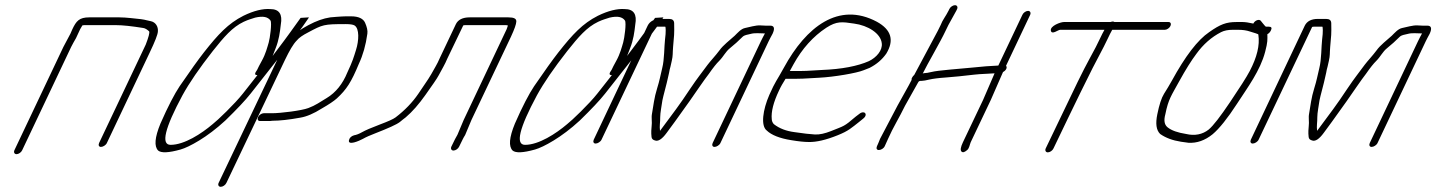

<svg xmlns="http://www.w3.org/2000/svg" viewBox="-20 -550 5543 741"><path d="M65.5 30 254.7 -369C260.1 -380 266.6 -391 273.4 -403L289.2 -437C291.8 -442 295.3 -447 297.9 -452C301.2 -453 306.2 -453 311.2 -453H427.2C453.2 -453 489 -449 532.8 -442C540.4 -441 547.9 -436 555.6 -429C558.1 -424 553.7 -407 542.5 -378L362.4 2C358.8 10 361.6 17 369.6 17C377.6 17 388.8 10 392.4 2L557.7 -347C578.3 -390 588.8 -417 589.3 -428C591.3 -447 580.7 -464 563 -468L545.2 -472C540.6 -473 534.2 -475 524.5 -476C503.1 -478 467.7 -483 440.7 -483H324.7C285.7 -483 274.3 -469 259.2 -437L251.8 -420L224.7 -369L35.5 30C32 38 35.8 45 43.8 45C51.8 45 62 38 65.5 30Z M1140.2 -481C1115 -446 1086.1 -405 1051.7 -360C1043.7 -349 1036 -340 1032.2 -334C1034.4 -339 1037.7 -349 1043.5 -363C1057 -397 1060.4 -426 1063.7 -455C1071 -495 1057.7 -515 1022.7 -515C994.9 -517 959.9 -509 919.2 -489C860.3 -459 822.3 -418 767.1 -348C746 -321 714.2 -277 673.2 -217C653.9 -188 628.5 -140 599.2 -73C577 -19 574.5 15 590.4 31C602.1 41 630.7 40 676.9 27C694.1 22 718 11 749.1 -8C780.1 -27 813.9 -52 849.8 -85C893.9 -128 927.1 -163 947.5 -189L1029.3 -293C1098.3 -380 1145.5 -442 1168.6 -477C1169.9 -479 1171.2 -481 1172.4 -483ZM973.4 -260 917.5 -189C886.2 -149 818.1 -84 800.9 -71C757.5 -34 691.3 9 638.3 9C600.3 9 615.8 -55 684.1 -182C710.4 -230 749.5 -287 801.2 -353C845 -408 876.4 -445 920.7 -466C940.4 -475 947 -476 964.8 -482C995.2 -489 1013.7 -485 1023.8 -471C1030.2 -462 1021.6 -401 1017.1 -386C1011.7 -368 1005.3 -342 990.8 -316C981.1 -299 976.1 -288 972.7 -281L966.4 -271C962.9 -264 964.4 -260 973.4 -260Z M853.7 156 1079.9 -319C1096.9 -354 1110.8 -379 1125.6 -394C1133.7 -404 1147.9 -414 1169.4 -425C1225.9 -455 1228.5 -457 1314.5 -457C1331.5 -457 1342.9 -455 1347.9 -452C1368.1 -440 1364.9 -392 1354.2 -358C1344.7 -328 1341.6 -315 1320.4 -270C1302.5 -226 1276 -193 1241.4 -172C1216.6 -157 1197.2 -143 1170.1 -133C1143.9 -123 1062.7 -113 1029.7 -113H997.7C989.7 -113 979.5 -106 976 -98C972.5 -90 975.2 -83 983.2 -83H1015.2C1020.2 -83 1026.2 -83 1031.6 -84C1059.6 -84 1095.8 -88 1139.4 -96C1163.6 -100 1191.4 -112 1221.4 -131C1249.5 -147 1268.6 -160 1279.8 -170C1317.8 -205 1335.7 -233 1365.1 -304C1380.6 -337 1391.9 -376 1397.8 -420C1399.6 -432 1396 -446 1389.1 -462C1382.1 -478 1364 -487 1335 -487H1315C1306 -487 1293.7 -486 1278.3 -485L1254.7 -483C1227.5 -479 1200.3 -469 1170.2 -453C1108.8 -420 1085.6 -394 1049.9 -319L823.7 156C820.1 164 823.9 171 831.9 171C839.9 171 850.1 164 853.7 156Z M1751.9 16 1766.1 -13C1768.7 -18 1771.3 -23 1775.2 -29L1799.5 -87L1952.3 -409C1965.2 -437 1972.2 -456 1972.7 -467C1973.1 -478 1963.7 -483 1941.7 -483H1792.7C1765.7 -483 1747.9 -474 1739.5 -457L1676.4 -324C1667.8 -303 1656.4 -286 1644.5 -264C1630.9 -240 1608.4 -210 1594.4 -188C1572 -155 1542.2 -124 1506.7 -97C1497.5 -90 1476.6 -81 1444.8 -69C1413 -57 1389.9 -47 1377.6 -40C1365.4 -33 1354.2 -29 1346.9 -28C1335.9 -25 1328.7 -18 1326.8 -9C1321.9 13 1365.9 -6 1380.4 -14C1392.6 -21 1408.9 -28 1427.1 -35C1478.4 -55 1509.8 -69 1523 -79C1530.9 -85 1538.1 -92 1545.7 -97C1571.6 -119 1596.8 -148 1622.2 -184C1647.6 -220 1665.5 -245 1672.9 -259C1685.5 -283 1697.5 -302 1706.4 -324L1767.9 -452C1771.2 -453 1775.2 -453 1778.2 -453H1927.2C1932.2 -453 1936.2 -453 1939.9 -452C1940 -449 1937.4 -444 1935.2 -437L1769.5 -87L1745.5 -30C1741.3 -23 1738.7 -18 1736.1 -13L1721.9 16C1718.4 24 1722.2 31 1730.2 31C1738.2 31 1748.4 24 1751.9 16Z M2508.2 -481C2483 -446 2454.1 -405 2419.7 -360C2411.7 -349 2404 -340 2400.2 -334C2402.4 -339 2405.7 -349 2411.5 -363C2425 -397 2428.4 -426 2431.7 -455C2439 -495 2425.7 -515 2390.7 -515C2362.9 -517 2327.9 -509 2287.2 -489C2228.3 -459 2190.3 -418 2135.1 -348C2114 -321 2082.2 -277 2041.2 -217C2021.9 -188 1996.5 -140 1967.2 -73C1945 -19 1942.5 15 1958.4 31C1970.1 41 1998.7 40 2044.9 27C2062.1 22 2086 11 2117.1 -8C2148.1 -27 2181.9 -52 2217.8 -85C2261.9 -128 2295.1 -163 2315.5 -189L2397.3 -293C2466.3 -380 2513.5 -442 2536.6 -477C2537.9 -479 2539.2 -481 2540.4 -483ZM2341.4 -260 2285.5 -189C2254.2 -149 2186.1 -84 2168.9 -71C2125.5 -34 2059.3 9 2006.3 9C1968.3 9 1983.8 -55 2052.1 -182C2078.4 -230 2117.5 -287 2169.2 -353C2213 -408 2244.4 -445 2288.7 -466C2308.4 -475 2315 -476 2332.8 -482C2363.2 -489 2381.7 -485 2391.8 -471C2398.2 -462 2389.6 -401 2385.1 -386C2379.7 -368 2373.3 -342 2358.8 -316C2349.1 -299 2344.1 -288 2340.7 -281L2334.4 -271C2330.9 -264 2332.4 -260 2341.4 -260Z M2278.7 4C2286.7 4 2297.9 -3 2301.5 -11L2508 -446C2511.3 -447 2513.3 -447 2515.3 -447H2547.3C2548.3 -447 2549.1 -443 2549.2 -434C2549.4 -425 2548.6 -413 2546.5 -397C2543.3 -371 2544.5 -321 2535.7 -287C2528.3 -257 2526.2 -241 2515.8 -208C2505 -174 2501.3 -140 2496.4 -112C2493 -95 2497.3 -80 2494.9 -63C2494.1 -54 2492.3 -39 2494.6 -21C2495.4 -14 2500.2 -10 2507.5 -8C2519.9 -3 2535.1 -13 2552.7 -37C2553 -38 2563.4 -52 2584.3 -80C2601.9 -104 2623.7 -135 2641.6 -160C2654.3 -178 2702.7 -249 2715.8 -265C2732.4 -289 2745.4 -305 2755.6 -315C2773.3 -333 2779.7 -350 2797.1 -364C2813.2 -377 2831.3 -393 2846 -408C2853.2 -415 2864.5 -416 2876.5 -419C2894.1 -424 2912.1 -421 2932.1 -421C2926.6 -410 2920.5 -400 2916.6 -391L2730.4 2C2726.8 10 2729.6 17 2737.6 17C2745.6 17 2756.8 10 2760.4 2L2946.6 -391C2950.5 -400 2956.3 -409 2961.8 -420C2971.4 -441 2967.6 -451 2952.6 -451H2934.6C2928.6 -451 2921.9 -452 2913.9 -452C2897.2 -453 2870.7 -445 2855.8 -442C2839.8 -439 2826.7 -423 2815.3 -412C2796.9 -395 2770.9 -376 2756.2 -355C2742.2 -336 2721.3 -314 2710.9 -300C2686.1 -266 2673.7 -252 2643.4 -207C2601.2 -143 2579.7 -116 2527.2 -45C2524.6 -65 2528.3 -77 2528 -98C2527.7 -113 2534.2 -146 2536.5 -163C2539 -177 2554.7 -233 2557.4 -248L2562.4 -270C2563.6 -277 2565.1 -285 2567.6 -293L2572.6 -315C2577.6 -337 2575.5 -343 2577.7 -369C2581.6 -413 2582.8 -417 2581.8 -461C2581.2 -472 2574.8 -477 2561.8 -477H2529.8C2504.8 -477 2488 -468 2479.6 -451L2271.5 -11C2267.9 -3 2270.7 4 2278.7 4Z M3028.3 -276C3030.5 -280 3035.1 -288 3042.5 -302C3075.5 -362 3118.6 -410 3169.1 -443C3209.3 -469 3229.3 -466 3276.1 -459C3329.9 -452 3379.1 -421 3383.1 -383C3386.6 -356 3362.7 -328 3333.3 -314C3290.3 -295 3229.5 -283 3152.5 -280C3122.2 -279 3101.3 -276 3070.3 -276ZM3011.8 -246H3055.8C3087.8 -246 3109.7 -249 3141 -250C3200 -253 3286.7 -268 3313.2 -279L3336.1 -288C3363.5 -302 3384.2 -320 3400.5 -343C3431.6 -394 3420.5 -435 3364.3 -466C3216.3 -545 3091 -446 3005.4 -289C2976.6 -236 2973.6 -239 2949.2 -184C2923.8 -126 2915.2 -64 2939.5 -46C2957.2 -29 2989.1 -16 3033.8 -9C3063.3 -4 3085.6 -2 3100.6 -2C3130.3 -1 3168.2 -10 3212.9 -28C3255.2 -45 3265.7 -56 3297.6 -81L3311.1 -92C3332.1 -108 3315.8 -126 3297.1 -111L3282.6 -100C3236 -60 3238.6 -65 3186.9 -44C3164.1 -35 3143.5 -30 3124.8 -31C3106.1 -32 3080.1 -35 3046.6 -40C3014.9 -44 2988.1 -54 2966.4 -71C2962 -76 2958.9 -82 2958.5 -90C2955.6 -119 2965.3 -156 2986.2 -200C2993 -215 3001.7 -230 3011.8 -246Z M3643.8 -515 3640.9 -509C3630 -487 3617.6 -473 3610.2 -453L3599.3 -431L3508.5 -261C3504.6 -258 3502.3 -254 3500.4 -251C3498.4 -248 3497.5 -245 3498.5 -242C3489.5 -223 3454.2 -162 3444.2 -143L3376.4 -14C3372.6 -5 3370.4 2 3367.8 7L3364.6 14C3360.7 23 3363.8 29 3371.8 29C3379.8 29 3390.7 23 3394.6 14L3397.8 7C3400.4 2 3403.9 -6 3407.7 -15C3426 -57 3452.3 -99 3472.9 -142L3523.4 -232C3526.3 -238 3530.3 -238 3538.3 -238C3544.3 -238 3553.9 -240 3566.8 -243C3579.8 -246 3601.7 -249 3631.4 -251C3661 -253 3697.3 -257 3740.8 -262C3765.8 -265 3795.8 -265 3818.4 -267L3773.9 -164L3696.3 -1C3687.3 18 3685.5 30 3690.9 35C3696.4 40 3703.3 37 3712.8 29C3721 22 3722.5 8 3726.3 -1L3804.2 -165L3851 -272C3862.9 -278 3868.7 -290 3862.6 -296L3955.9 -493C3959.4 -501 3955.6 -508 3947.6 -508C3939.6 -508 3929.4 -501 3925.9 -493L3832.9 -297C3795.3 -295 3778 -294 3730.4 -289C3682.8 -284 3601.2 -279 3574 -272C3562.1 -269 3553.7 -268 3549.7 -268C3545.7 -268 3542.4 -267 3541.1 -266C3558.5 -302 3610.3 -390 3629.3 -431L3640.5 -454L3670.9 -509L3673.8 -515C3677.4 -523 3673.6 -530 3665.6 -530C3657.6 -530 3647.4 -523 3643.8 -515Z M4045.7 23 4101.4 -93C4133.9 -161 4166.8 -227 4196.7 -287C4218.3 -330 4235.5 -359 4253.8 -398C4260.9 -414 4267.7 -426 4272.5 -435H4475.5C4483.5 -435 4493.8 -442 4497.3 -450C4500.8 -458 4498 -465 4490 -465H4281C4279.3 -466 4277.7 -467 4274.7 -467C4271.7 -467 4269.3 -466 4266 -465H4086C4073 -465 4032.3 -450 4035.6 -432C4038.9 -414 4063.5 -435 4071.5 -435H4242.5C4237.7 -426 4230.9 -414 4224.2 -399C4217.4 -384 4204.2 -358 4183.2 -320C4162.2 -282 4125.4 -207 4071.4 -93L4015.7 23C4012.2 31 4016 38 4024 38C4032 38 4042.2 31 4045.7 23Z M4836.5 -416C4842.6 -375 4831 -329 4803.3 -276C4790.7 -252 4765 -212 4727.3 -156C4689.6 -100 4662.6 -65 4644.8 -50C4620.8 -31 4590.9 -25 4557.4 -33C4526 -38 4501.5 -46 4485.7 -59C4473.8 -69 4470.9 -85 4477.5 -109C4489.1 -168 4501.5 -182 4530.3 -235C4556.2 -282 4578.2 -317 4597.1 -342C4623.8 -379 4655.7 -407 4692.7 -426C4704.6 -432 4719.5 -435 4737.5 -435H4758.5C4775.5 -435 4790.9 -433 4805.3 -428C4816.1 -424 4838.5 -419 4836.5 -416ZM4752 -465C4712 -465 4689.2 -456 4646.7 -426C4602.2 -396 4554.3 -333 4502.3 -238C4492.9 -221 4482.5 -204 4472.4 -188C4462.4 -172 4453.8 -145 4446.5 -109C4439.1 -73 4442.2 -48 4457.4 -33C4478.7 -18 4505.5 -8 4537.9 -3L4566.7 1C4599.1 3 4630.5 -8 4660.1 -32C4686.1 -54 4717.4 -93 4754.4 -150C4795.3 -213 4843.6 -277 4862.7 -350C4873 -389 4871.5 -397 4871.2 -418C4877.1 -421 4881.7 -426 4884.6 -432C4889.8 -442 4887.3 -447 4877.3 -447H4865.3C4863.6 -448 4859.2 -453 4852.8 -461L4845.6 -470C4839.8 -477 4823.2 -472 4817.1 -459C4799.4 -463 4785 -465 4776 -465Z M4814.7 4C4822.7 4 4833.9 -3 4837.5 -11L5044 -446C5047.3 -447 5049.3 -447 5051.3 -447H5083.3C5084.3 -447 5085.1 -443 5085.2 -434C5085.4 -425 5084.6 -413 5082.5 -397C5079.3 -371 5080.5 -321 5071.7 -287C5064.3 -257 5062.2 -241 5051.8 -208C5041 -174 5037.3 -140 5032.4 -112C5029 -95 5033.3 -80 5030.9 -63C5030.1 -54 5028.3 -39 5030.6 -21C5031.4 -14 5036.2 -10 5043.5 -8C5055.9 -3 5071.1 -13 5088.7 -37C5089 -38 5099.4 -52 5120.3 -80C5137.9 -104 5159.7 -135 5177.6 -160C5190.3 -178 5238.7 -249 5251.8 -265C5268.4 -289 5281.4 -305 5291.6 -315C5309.3 -333 5315.7 -350 5333.1 -364C5349.2 -377 5367.3 -393 5382 -408C5389.2 -415 5400.5 -416 5412.5 -419C5430.1 -424 5448.1 -421 5468.1 -421C5462.6 -410 5456.5 -400 5452.6 -391L5266.4 2C5262.8 10 5265.6 17 5273.6 17C5281.6 17 5292.8 10 5296.4 2L5482.6 -391C5486.5 -400 5492.3 -409 5497.8 -420C5507.4 -441 5503.6 -451 5488.6 -451H5470.6C5464.6 -451 5457.9 -452 5449.9 -452C5433.2 -453 5406.7 -445 5391.8 -442C5375.8 -439 5362.7 -423 5351.3 -412C5332.9 -395 5306.9 -376 5292.2 -355C5278.2 -336 5257.3 -314 5246.9 -300C5222.1 -266 5209.7 -252 5179.4 -207C5137.2 -143 5115.7 -116 5063.2 -45C5060.6 -65 5064.3 -77 5064 -98C5063.7 -113 5070.2 -146 5072.5 -163C5075 -177 5090.7 -233 5093.4 -248L5098.4 -270C5099.6 -277 5101.1 -285 5103.6 -293L5108.6 -315C5113.6 -337 5111.5 -343 5113.7 -369C5117.6 -413 5118.8 -417 5117.8 -461C5117.2 -472 5110.8 -477 5097.8 -477H5065.8C5040.8 -477 5024 -468 5015.6 -451L4807.5 -11C4803.9 -3 4806.7 4 4814.7 4Z"/></svg>

Font: MewTooHand
Style: UltIta
Weight: 400
Designer: Mew Too, Robert Jablonski
Version: Version 0.77